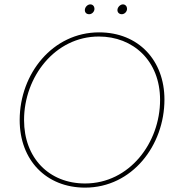

<svg xmlns="http://www.w3.org/2000/svg" viewBox="-20 -853 810 878"><path d="M369 5C584 5 732 -188 732 -398C732 -576 614 -705 433 -705C222 -705 70 -517 70 -304C70 -120 192 5 369 5ZM369 -14C204 -14 90 -131 90 -304C90 -502 232 -686 432 -686C588 -686 712 -576 712 -396C712 -200 572 -14 369 -14ZM388 -788C400 -788 412 -799 412 -813C412 -823 405 -833 393 -833C380 -833 368 -820 368 -807C368 -796 375 -788 388 -788ZM537 -788C549 -788 561 -799 561 -813C561 -823 554 -833 542 -833C530 -833 517 -820 517 -807C517 -796 525 -788 537 -788Z"/></svg>

Font: Fixel Display 20240404 Thin
Style: Italic
Weight: 100
Italic angle: -10°
Designer: AlfaBravo + MacPaw
Foundry: Kyrylo Tkachov, Marchela Mozhyna, Serhii Makarenko, Maria Weinstein, Zakhar Kryvoshyya
Version: Version 1.211;Glyphs 3.2 (3225)